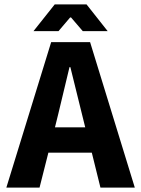

<svg xmlns="http://www.w3.org/2000/svg" viewBox="-20 -850 640 870"><path d="M131.8 -709 228 -830.1H372.1L467.8 -709H355L301.8 -771H297.9L245.1 -709ZM8.8 0 211.9 -659.2H388.2L590.8 0H435.1L396 -158.2H199.2L159.2 0ZM229 -272.9H366.2L351.1 -334Q314 -485.4 298.8 -545.9H294.9Q272 -447.8 244.1 -334Z"/></svg>

Font: Office Code Pro Bold
Style: Regular
Weight: 700
Designer: Nathan Rutzky & Paul D. Hunt
Foundry: Adobe Systems Incorporated
Version: Version 1.004;PS 001.004;hotconv 1.0.70;makeotf.lib2.5.58329